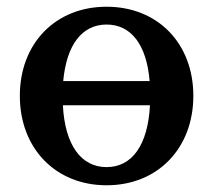

<svg xmlns="http://www.w3.org/2000/svg" viewBox="-20 -536 633 571"><path d="M297 -39C221 -39 173 -105 167 -223H426C420 -105 373 -39 297 -39ZM39 -251C39 -95 145 15 297 15C449 15 555 -95 555 -251C555 -407 449 -516 297 -516C145 -516 39 -407 39 -251ZM168 -295C178 -403 224 -463 297 -463C370 -463 416 -403 425 -295Z"/></svg>

Font: LT Superior Serif Semibold
Style: Regular
Weight: 600
Designer: Daniel Lyons
Foundry: LyonsType
Version: Version 2.120;FEAKit 1.0